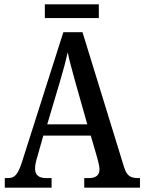

<svg xmlns="http://www.w3.org/2000/svg" viewBox="-20 -862 663 882"><path d="M186 -779H434V-842H186ZM2 0H217V-44H192C156 -44 141 -60 141 -88C141 -105 147 -128 152 -144L179 -239H397L427 -136C432 -118 437 -97 437 -84C437 -58 421 -44 389 -44H367V0H623V-44H614C579 -44 562 -55 550 -94L359 -714H271L82 -121C62 -58 47 -44 16 -44H2ZM197 -291 255 -486C270 -536 282 -581 291 -622C299 -581 313 -534 328 -478L381 -291Z"/></svg>

Font: Noto Serif Sinhala Condensed Medium
Style: Regular
Weight: 500
Width: 3
Designer: Jelle Bosma - Monotype Design Team
Foundry: Monotype Imaging Inc.
Version: Version 2.007